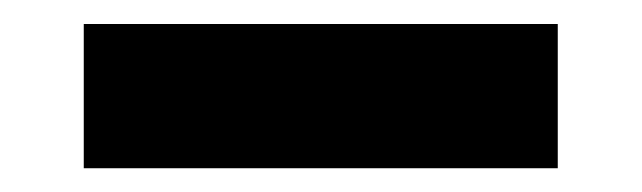

<svg xmlns="http://www.w3.org/2000/svg" viewBox="-20 -397 535 160"><path d="M49.8 -377H444.8V-256.8H49.8Z"/></svg>

Font: Mattone
Style: Regular
Weight: 400
Width: 6
Designer: Nunzio Mazzaferro
Foundry: Collletttivo
Version: Version 2.000;Glyphs 3.2 (3217)